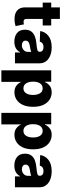

<svg xmlns="http://www.w3.org/2000/svg" viewBox="964 -1680 921 2889"><g transform="rotate(90 1424.5 -235.5)"><path d="M362.9 -545.5V-417.6H264.6V-173.3Q264.6 -149.1 276.1 -139.4Q287.6 -129.6 308.6 -129.6Q318.5 -129.6 329.7 -131.6Q340.9 -133.5 346.6 -134.9L372.9 -9.6Q360.4 -6 338.1 -0.9Q315.7 4.3 284.1 6Q192.1 10.7 141.2 -30.2Q90.2 -71 90.9 -154.1V-417.6H18.8V-545.5H90.9V-676.1H264.6V-545.5Z M606.5 9.2Q528.4 9.2 477.8 -30.5Q427.2 -70.3 427.2 -151.3Q427.2 -211.6 454.9 -247.3Q482.6 -283 528.8 -300.2Q574.9 -317.5 630 -322.1Q699.9 -328.1 729.6 -337Q759.2 -345.9 759.2 -370.7V-372.5Q759.2 -399.9 740.4 -414.8Q721.6 -429.7 689.6 -429.7Q655.2 -429.7 634.2 -414.8Q613.3 -399.9 607.6 -373.6L447.4 -379.3Q457.7 -453.8 519.4 -503.2Q581 -552.6 691.1 -552.6Q760.7 -552.6 815.2 -531.1Q869.7 -509.6 901.1 -469.1Q932.5 -428.6 932.5 -370.7V0H769.2V-76H764.9Q719.5 9.2 606.5 9.2ZM660.2 -104.4Q701.7 -104.4 731 -129.3Q760.3 -154.1 760.3 -193.9V-245.7Q745.7 -237.9 719.3 -232.6Q692.8 -227.3 668.7 -223.7Q591.6 -212 591.6 -159.8Q591.6 -132.8 610.8 -118.6Q630 -104.4 660.2 -104.4Z M1038.4 204.5V-545.5H1210.2V-452.1H1215.6Q1231.2 -489.7 1268.3 -521.1Q1305.4 -552.6 1370 -552.6Q1427.2 -552.6 1476.6 -522.5Q1525.9 -492.5 1556.5 -430.6Q1587 -368.6 1587 -272.4Q1587 -179.3 1557.7 -117.2Q1528.4 -55 1478.9 -23.6Q1429.3 7.8 1369 7.8Q1307.2 7.8 1269.7 -21.5Q1232.2 -50.8 1215.6 -88.4H1212V204.5ZM1208.5 -272.7Q1208.5 -206.3 1234.9 -166.9Q1261.4 -127.5 1308.9 -127.5Q1357.2 -127.5 1383 -167.1Q1408.7 -206.7 1408.7 -272.7Q1408.7 -338.4 1383 -377.7Q1357.2 -416.9 1308.9 -416.9Q1261.4 -416.9 1234.9 -378.2Q1208.5 -339.5 1208.5 -272.7Z M1678.3 204.5V-545.5H1850.1V-452.1H1855.5Q1871.1 -489.7 1908.2 -521.1Q1945.3 -552.6 2009.9 -552.6Q2067.1 -552.6 2116.5 -522.5Q2165.8 -492.5 2196.4 -430.6Q2226.9 -368.6 2226.9 -272.4Q2226.9 -179.3 2197.6 -117.2Q2168.3 -55 2118.8 -23.6Q2069.2 7.8 2008.9 7.8Q1947.1 7.8 1909.6 -21.5Q1872.2 -50.8 1855.5 -88.4H1851.9V204.5ZM1848.4 -272.7Q1848.4 -206.3 1874.8 -166.9Q1901.3 -127.5 1948.9 -127.5Q1997.2 -127.5 2022.9 -167.1Q2048.7 -206.7 2048.7 -272.7Q2048.7 -338.4 2022.9 -377.7Q1997.2 -416.9 1948.9 -416.9Q1901.3 -416.9 1874.8 -378.2Q1848.4 -339.5 1848.4 -272.7Z M2471.9 9.2Q2393.8 9.2 2343.2 -30.5Q2292.6 -70.3 2292.6 -151.3Q2292.6 -211.6 2320.3 -247.3Q2348 -283 2394.2 -300.2Q2440.3 -317.5 2495.4 -322.1Q2565.3 -328.1 2595 -337Q2624.6 -345.9 2624.6 -370.7V-372.5Q2624.6 -399.9 2605.8 -414.8Q2587 -429.7 2555 -429.7Q2520.6 -429.7 2499.6 -414.8Q2478.7 -399.9 2473 -373.6L2312.9 -379.3Q2323.2 -453.8 2384.8 -503.2Q2446.4 -552.6 2556.5 -552.6Q2626.1 -552.6 2680.6 -531.1Q2735.1 -509.6 2766.5 -469.1Q2797.9 -428.6 2797.9 -370.7V0H2634.6V-76H2630.3Q2584.9 9.2 2471.9 9.2ZM2525.6 -104.4Q2567.1 -104.4 2596.4 -129.3Q2625.7 -154.1 2625.7 -193.9V-245.7Q2611.2 -237.9 2584.7 -232.6Q2558.2 -227.3 2534.1 -223.7Q2457 -212 2457 -159.8Q2457 -132.8 2476.2 -118.6Q2495.4 -104.4 2525.6 -104.4Z"/></g></svg>

Font: Inter UI Extra Bold
Style: Regular
Weight: 800
Designer: Rasmus Andersson
Foundry: rsms
Version: 3.2;8d6f07862